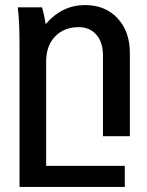

<svg xmlns="http://www.w3.org/2000/svg" viewBox="-20 -537 579 757"><path d="M146 -508Q156 -471 160 -442Q225 -517 315 -517Q395 -517 443.5 -465Q492 -413 492 -328V0H386V-318Q386 -370 360 -400Q334 -430 290 -430Q233 -430 197.5 -393.5Q162 -357 162 -295V117H472V200H57V-360Q57 -453 50 -508Z"/></svg>

Font: LT Superior Semi-bold
Style: Regular
Weight: 600
Designer: Daniel Lyons
Foundry: LyonsType
Version: Version 1.0